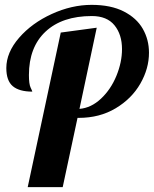

<svg xmlns="http://www.w3.org/2000/svg" viewBox="-20 -770 633 790"><path d="M230 -636 378 -656 307 -322Q355 -326 395.5 -364Q436 -402 459 -458Q482 -514 482 -568Q482 -628 451 -666Q420 -704 358 -704Q236 -704 167.5 -640Q99 -576 99 -461Q99 -424 106 -409.5Q113 -395 113 -393Q59 -393 32.5 -415.5Q6 -438 6 -490Q6 -554 58.5 -614.5Q111 -675 193 -712.5Q275 -750 357 -750Q436 -750 489 -723Q542 -696 567.5 -651.5Q593 -607 593 -553Q593 -488 557.5 -426Q522 -364 456 -324.5Q390 -285 304 -285H299L238 0H94Z"/></svg>

Font: Lobster
Style: Regular
Weight: 400
Designer: Impallari Type
Foundry: Impallari Type
Version: Version 2.100